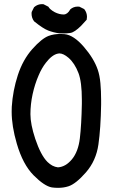

<svg xmlns="http://www.w3.org/2000/svg" viewBox="-20 -860 540 915"><path d="M35.6 -327.6Q35.6 -339.8 36.1 -351.1Q41 -428.2 64.9 -501.7Q88.9 -575.2 133.8 -626Q179.2 -676.8 211.9 -689Q236.8 -698.2 267.1 -698.2Q276.9 -698.2 287.6 -697.3Q331.1 -692.9 379.4 -637Q427.7 -581.1 445.8 -527.8Q455.1 -501 458.5 -463.6Q461.9 -426.3 461.9 -383.3Q461.9 -372.6 461.9 -361.3Q460 -248.5 449 -171.4Q438 -94.2 389.6 -38.6Q341.3 16.6 306.2 27.8Q283.7 35.2 256.8 35.2Q241.2 35.2 227.1 33.2Q191.4 26.9 140.1 -24.7Q88.9 -76.2 60.1 -175.3Q35.6 -258.8 35.6 -327.6ZM370.1 -383.8Q370.1 -469.2 354 -511.7Q335.9 -559.1 306.6 -584.5Q282.2 -605.5 262.7 -605.5Q259.3 -605.5 255.9 -604.5Q228 -599.1 198.2 -560.5Q178.7 -535.2 164.6 -502Q146 -459.5 135.5 -411.4Q125 -363.3 125 -315.7Q125 -268.1 147.9 -198.7Q174.3 -120.1 206.1 -88.4Q228.5 -65.9 255.9 -62.5Q292.5 -64.5 322.8 -100.8Q353 -137.2 360.6 -201.2Q368.2 -265.1 370.1 -365.2Q370.1 -375 370.1 -383.8ZM130.4 -794.9Q130.4 -797.9 130.9 -802.7L142.1 -825.2L143.1 -826.2Q159.2 -840.3 180.2 -840.3Q183.1 -840.3 187.5 -839.8L210.4 -828.1Q214.4 -821.8 218.8 -817.4Q227.5 -809.1 241.2 -801.8Q262.7 -791 283.2 -791Q301.3 -791 314.5 -814.5L314.9 -815.4Q330.1 -828.6 350.6 -828.6Q354 -828.6 358.4 -828.1L380.9 -816.9L382.3 -815.4Q394.5 -799.3 394.5 -779.8Q394.5 -773.9 393.1 -766.1Q378.4 -749 367.2 -737.8Q335.9 -706.5 315.9 -703.1Q298.8 -700.7 285.2 -700.7Q268.1 -700.7 261.7 -701.2Q234.4 -705.1 210 -714.4Q185.5 -723.6 142.6 -758.3Q130.4 -774.4 130.4 -794.9Z"/></svg>

Font: Bakudai
Style: Bold
Weight: 700
Version: Version 1.48